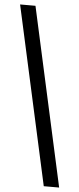

<svg xmlns="http://www.w3.org/2000/svg" viewBox="-60 -792 389 945"><g transform="rotate(5 135.0 -319.5)"><path d="M194 121 0 -760H76L270 121Z"/></g></svg>

Font: Noto Serif SemiCondensed Black
Style: Regular
Weight: 900
Width: 4
Designer: Monotype Design Team
Foundry: Monotype Imaging Inc.
Version: Version 2.014; ttfautohint (v1.8.4.7-5d5b)